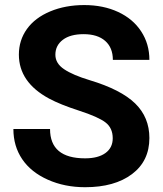

<svg xmlns="http://www.w3.org/2000/svg" viewBox="-20 -741 655 770"><path d="M432.1 -186.5Q432.1 -228 402.8 -250.2Q373.5 -272.5 297.4 -297.1Q221.2 -321.8 176.8 -345.7Q55.7 -411.1 55.7 -522Q55.7 -579.6 88.1 -624.8Q120.6 -669.9 181.4 -695.3Q242.2 -720.7 317.9 -720.7Q394 -720.7 453.6 -693.1Q513.2 -665.5 546.1 -615.2Q579.1 -564.9 579.1 -501H432.6Q432.6 -549.8 401.9 -576.9Q371.1 -604 315.4 -604Q261.7 -604 231.9 -581.3Q202.1 -558.6 202.1 -521.5Q202.1 -486.8 237.1 -463.4Q272 -439.9 339.8 -419.4Q464.8 -381.8 522 -326.2Q579.1 -270.5 579.1 -187.5Q579.1 -95.2 509.3 -42.7Q439.5 9.8 321.3 9.8Q239.3 9.8 171.9 -20.3Q104.5 -50.3 69.1 -102.5Q33.7 -154.8 33.7 -223.6H180.7Q180.7 -106 321.3 -106Q373.5 -106 402.8 -127.2Q432.1 -148.4 432.1 -186.5Z"/></svg>

Font: Vazir
Style: Bold
Weight: 700
Designer: Saber Rastikerdar
Foundry: Saber Rastikerdar
Version: Version 30.0.0